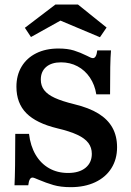

<svg xmlns="http://www.w3.org/2000/svg" viewBox="-20 -790 559 822"><path d="M145.3 -20.6Q136.9 -24.2 129.8 -27Q122.8 -29.8 119.1 -29.8Q111.9 -29.8 107.5 -21.8Q103 -13.8 101 3.2H42.1Q43.7 -27.3 44.5 -81.4Q45.4 -135.4 45.4 -217H104.2Q110.2 -165.4 132.4 -127.6Q154.7 -89.8 190.2 -69.7Q225.7 -49.5 271.3 -49.5Q319.1 -49.5 346.1 -71.5Q373.1 -93.6 373.1 -131.4Q373.1 -158.2 358.2 -178Q343.4 -197.8 311.3 -212.8Q279.3 -227.9 225.5 -240.6Q135.6 -262.3 93 -305.2Q50.3 -348.2 50.3 -418.8Q50.3 -467.8 72.4 -504.8Q94.5 -541.8 135.1 -562Q175.7 -582.3 230.2 -582.3Q269.2 -582.3 296.5 -573.8Q323.8 -565.3 352.1 -551.2Q360.2 -546.8 366.8 -544Q373.5 -541.1 377.9 -541.1Q385.1 -541.1 389.7 -549.2Q394.4 -557.3 396.4 -574.2H455.2Q452.8 -547 452 -502.7Q451.2 -458.4 451.2 -386H392.3Q385.9 -427 364.8 -458.1Q343.7 -489.3 311.8 -506.2Q279.9 -523.1 241.2 -523.1Q200.7 -523.1 177.7 -503.5Q154.7 -483.8 154.7 -449.2Q154.7 -423.2 169 -404.3Q183.2 -385.4 214.6 -370.9Q246 -356.5 298.6 -343.7Q361.1 -328.6 401.2 -303.9Q441.3 -279.2 461.2 -243.5Q481.2 -207.7 481.2 -159.5Q481.2 -108.4 456.9 -69.8Q432.6 -31.1 387.6 -9.9Q342.5 11.3 282.8 11.3Q239.8 11.3 208.6 2.2Q177.5 -6.9 145.3 -20.6ZM86.5 -671 217.1 -770.5H313.9L436.3 -672.1L407.9 -630.6L207.6 -714.9L270.3 -719.3L112.6 -631.5Z"/></svg>

Font: Playfair Micro SmCond SmLight
Style: Regular
Weight: 360
Width: 4
Designer: Claus Eggers Sørensen
Foundry: Claus Eggers Sørensen
Version: Version 2.100;Glyphs 3.2 (3219)